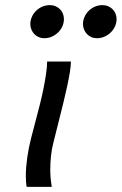

<svg xmlns="http://www.w3.org/2000/svg" viewBox="-20 -728 474 748"><path d="M256.3 -488.3Q256.3 -472.2 252.2 -446.8Q248 -421.4 241.5 -391.1Q234.9 -360.8 226.8 -327.4Q218.8 -293.9 210.4 -261.7L188.5 -174.3Q181.6 -148.4 178.7 -120.6Q175.8 -92.8 175.8 -66.4Q175.8 -47.9 177.5 -30.8Q179.2 -13.7 181.6 0H84Q80.6 -16.6 80.6 -42.5Q80.6 -73.7 85.9 -112.5Q91.3 -151.4 101.1 -189.5L120.1 -262.2Q127.4 -290 135.3 -320.8Q143.1 -351.6 149.2 -381.8Q155.3 -412.1 159.4 -439.7Q163.6 -467.3 163.6 -488.3ZM229 -653.3Q229 -638.7 222.9 -625.2Q216.8 -611.8 206.3 -601.6Q195.8 -591.3 181.9 -585.2Q168 -579.1 152.3 -579.1Q140.6 -579.1 130.6 -583.5Q120.6 -587.9 113.5 -595.5Q106.4 -603 102.3 -613Q98.1 -623 98.1 -634.3Q98.1 -647.5 103.5 -660.6Q108.9 -673.8 118.9 -684.3Q128.9 -694.8 143.1 -701.4Q157.2 -708 174.8 -708Q186.5 -708 196.5 -703.6Q206.5 -699.2 213.9 -691.9Q221.2 -684.6 225.1 -674.6Q229 -664.6 229 -653.3ZM434.1 -653.3Q434.1 -638.7 428 -625.2Q421.9 -611.8 411.4 -601.6Q400.9 -591.3 387 -585.2Q373 -579.1 357.4 -579.1Q345.7 -579.1 335.7 -583.5Q325.7 -587.9 318.6 -595.5Q311.5 -603 307.4 -613Q303.2 -623 303.2 -634.3Q303.2 -647.5 308.6 -660.6Q314 -673.8 324 -684.3Q334 -694.8 348.1 -701.4Q362.3 -708 379.9 -708Q391.6 -708 401.6 -703.6Q411.6 -699.2 418.9 -691.9Q426.3 -684.6 430.2 -674.6Q434.1 -664.6 434.1 -653.3Z"/></svg>

Font: Andika New Basic
Style: Italic
Weight: 400
Italic angle: -14°
Designer: Victor Gaultney, Annie Olsen, Julie Remington, Don Collingsworth, Eric Hays
Foundry: SIL International
Version: Version 5.500